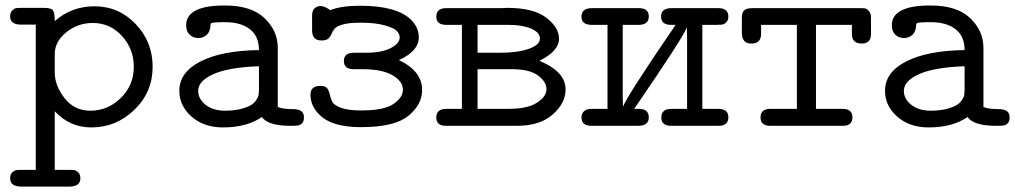

<svg xmlns="http://www.w3.org/2000/svg" viewBox="-20 -460 3712 702"><path d="M17.1 191.9Q17.1 177.7 24.7 170.4Q32.2 163.1 38.6 162.1Q44.9 161.1 57.1 161.1H110.8V-370.1H57.1Q17.1 -370.1 17.1 -399.9Q17.1 -414.1 24.7 -421.6Q32.2 -429.2 38.6 -430.2Q44.9 -431.2 57.1 -431.2H140.1Q168 -431.2 174.1 -421.6Q180.2 -412.1 180.2 -382.8Q242.2 -437 325.2 -437Q414.1 -437 476.1 -372.1Q538.1 -307.1 538.1 -215.8Q538.1 -123 471.4 -58.6Q404.8 5.9 314 5.9Q234.9 5.9 180.2 -53.2V161.1H233.9Q246.1 161.1 252.4 162.1Q258.8 163.1 266.4 170.7Q273.9 178.2 273.9 191.9Q273.9 221.7 233.9 222.2H57.1Q17.1 221.7 17.1 191.9ZM180.2 -194.8Q180.2 -147 216.1 -101.1Q252 -55.2 310.1 -55.2Q374 -55.2 421.6 -101.6Q469.2 -147.9 469.2 -215.8Q469.2 -280.8 426 -328.4Q382.8 -376 318.8 -376Q264.6 -376 222.4 -342Q180.2 -308.1 180.2 -262.2Z M635.7 -127.9Q635.7 -195.8 713.1 -235.4Q790.5 -274.9 926.8 -276.9Q926.8 -327.6 893.6 -353.3Q860.4 -378.9 803.7 -378.9Q778.8 -378.9 766.6 -377.9Q754.4 -377 752 -375Q749.5 -373 749.5 -367.2Q748.5 -343.3 735.1 -332Q721.7 -320.8 705.6 -320.8Q686.5 -320.8 673.6 -333Q660.6 -345.2 660.6 -367.2Q660.6 -440.4 802.7 -439.9Q898.9 -439.9 947.3 -393.6Q995.6 -347.2 995.6 -285.2V-68.8Q1013.7 -61 1051.8 -61Q1091.8 -61 1091.3 -30.8Q1091.3 -15.6 1084 -8.8Q1076.7 -2 1068.1 -1Q1059.6 0 1042.5 0Q959.5 0 937.5 -32.2Q882.3 5.9 795.4 5.9Q725.6 5.9 680.7 -33.4Q635.7 -72.8 635.7 -127.9ZM704.6 -127.9Q704.6 -98.1 731.9 -76.7Q759.3 -55.2 803.7 -55.2Q852.5 -55.2 887.7 -70.8Q905.8 -78.6 914.6 -90.8Q923.3 -103 925 -111.1Q926.8 -119.1 926.8 -133.8V-217.8Q815.9 -213.9 760.3 -189Q704.6 -164.1 704.6 -127.9Z M1115.2 -113.8Q1115.2 -146 1151.4 -146H1152.3Q1170.4 -146 1176.8 -136.5Q1183.1 -127 1185.8 -114Q1188.5 -101.1 1194.8 -88.1Q1201.2 -75.2 1227.3 -65.7Q1253.4 -56.2 1298.3 -56.2H1302.2Q1383.3 -56.2 1418.2 -79.6Q1453.1 -103 1453.1 -131.8Q1453.1 -162.6 1415.3 -184.8Q1377.4 -207 1304.2 -207H1273.4Q1237.3 -207 1237.3 -237.1Q1237.3 -267.1 1274.4 -267.1H1318.4Q1374.5 -267.1 1408 -283.9Q1441.4 -300.8 1441.4 -323.2Q1441.4 -335.4 1430.9 -346.7Q1420.4 -357.9 1386.2 -367.4Q1352.1 -377 1300.3 -377H1296.4Q1256.3 -377 1232.9 -370.4Q1209.5 -363.8 1202.4 -354Q1195.3 -344.2 1191.4 -334.7Q1187.5 -325.2 1179.9 -318.6Q1172.4 -312 1155.3 -312Q1120.1 -312 1121.1 -351.1Q1121.1 -352.1 1121.1 -353V-402.8Q1121.1 -421.9 1130.6 -429.9Q1140.1 -438 1151.4 -438Q1166.5 -438 1187.5 -422.9Q1227.5 -439 1295.4 -439Q1431.6 -439 1483.4 -387.2Q1511.2 -359.4 1511.2 -323.2Q1511.2 -273.4 1438.5 -240.2Q1523.4 -200.2 1523.4 -130.9Q1523.4 -77.6 1472.9 -36.4Q1422.4 4.9 1299.3 4.9Q1192.4 4.9 1147.5 -41Q1115.2 -72.8 1115.2 -113.8Z M1612.3 -62H1668.9V-369.1H1612.3Q1575.2 -369.1 1575.2 -398.9Q1575.2 -429.7 1609.9 -430.2H1811Q1814.9 -430.2 1823.5 -430.7Q1832 -431.2 1835.9 -431.2Q1930.2 -431.2 1977.1 -395.5Q2023.9 -359.9 2023.9 -318.8Q2023.9 -272.9 1952.1 -237.8Q2048.3 -197.8 2047.9 -132.8Q2047.9 -83 2001 -41.5Q1954.1 0 1870.1 0H1609.9Q1575.2 0 1575.2 -31Q1575.2 -62 1612.3 -62ZM1726.1 -62H1838.9Q1908.7 -62 1943.4 -84.5Q1978 -106.9 1978 -134Q1978 -161.1 1947 -184.1Q1916 -207 1852.1 -207H1726.1ZM1726.1 -267.1H1808.1Q1873 -267.1 1913.6 -281.5Q1954.1 -295.9 1954.1 -318.8Q1954.1 -341.8 1921.6 -355.5Q1889.2 -369.1 1839.8 -369.1H1726.1Z M2106 -30.8Q2106 -48.8 2122.1 -58.1Q2128.9 -62 2149.9 -62H2201.2V-369.1H2144Q2106 -369.1 2106 -398.9Q2106 -429.7 2143.1 -430.2H2315.9Q2352.1 -430.2 2352.1 -399.9Q2352.1 -369.1 2314.9 -369.1H2256.8V-109.9L2257.8 -69.8Q2272.9 -109.9 2450.2 -369.1H2433.1Q2397 -369.1 2397 -399.9Q2397 -429.7 2434.1 -430.2H2606.9Q2643.1 -430.2 2643.1 -398.9Q2643.1 -380.9 2627 -372.1Q2622.1 -369.1 2599.1 -369.1H2547.9V-62H2606Q2643.1 -62 2643.1 -31Q2643.1 0 2606.9 0H2434.1Q2397.9 0 2397.9 -30.8Q2397.9 -49.8 2413.1 -58.1Q2419.9 -62 2440.9 -62H2492.2V-319.8L2491.2 -359.9Q2477.1 -321.8 2298.8 -62H2315.9Q2352.1 -62 2352.1 -31Q2352.1 0 2314 0H2142.1Q2106 0 2106 -30.8Z M2692.4 -341.8V-392.1Q2692.4 -400.9 2692.9 -405Q2693.4 -409.2 2696.5 -416Q2699.7 -422.9 2708 -426.5Q2716.3 -430.2 2729.5 -430.2H3125.5Q3136.7 -430.2 3143.1 -429.2Q3149.4 -428.2 3157 -419.7Q3164.6 -411.1 3164.6 -395V-335.9Q3164.6 -300.8 3130.4 -300.8Q3094.2 -300.8 3094.7 -336.9V-369.1H2963.4V-62H3060.5Q3096.7 -62 3096.7 -31Q3096.7 0 3061.5 0H2794.4Q2760.3 -1 2760.7 -30.8Q2760.7 -61.5 2795.4 -62H2893.6V-369.1H2762.7V-336.9Q2762.7 -300.8 2728.5 -300.8H2725.6Q2692.4 -300.8 2692.4 -341.8Z M3215.8 -127.9Q3215.8 -195.8 3293.2 -235.4Q3370.6 -274.9 3506.8 -276.9Q3506.8 -327.6 3473.6 -353.3Q3440.4 -378.9 3383.8 -378.9Q3358.9 -378.9 3346.7 -377.9Q3334.5 -377 3332 -375Q3329.6 -373 3329.6 -367.2Q3328.6 -343.3 3315.2 -332Q3301.8 -320.8 3285.6 -320.8Q3266.6 -320.8 3253.7 -333Q3240.7 -345.2 3240.7 -367.2Q3240.7 -440.4 3382.8 -439.9Q3479 -439.9 3527.3 -393.6Q3575.7 -347.2 3575.7 -285.2V-68.8Q3593.8 -61 3631.8 -61Q3671.9 -61 3671.4 -30.8Q3671.4 -15.6 3664.1 -8.8Q3656.7 -2 3648.2 -1Q3639.6 0 3622.6 0Q3539.6 0 3517.6 -32.2Q3462.4 5.9 3375.5 5.9Q3305.7 5.9 3260.7 -33.4Q3215.8 -72.8 3215.8 -127.9ZM3284.7 -127.9Q3284.7 -98.1 3312 -76.7Q3339.4 -55.2 3383.8 -55.2Q3432.6 -55.2 3467.8 -70.8Q3485.8 -78.6 3494.6 -90.8Q3503.4 -103 3505.1 -111.1Q3506.8 -119.1 3506.8 -133.8V-217.8Q3396 -213.9 3340.3 -189Q3284.7 -164.1 3284.7 -127.9Z"/></svg>

Font: CMU Typewriter Text Variable Width
Style: Medium
Weight: 500
Version: Version 0.7.0